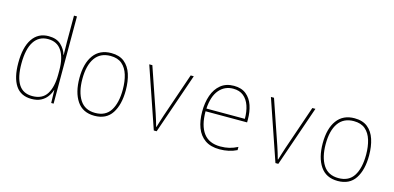

<svg xmlns="http://www.w3.org/2000/svg" viewBox="-70 -1183 3320 1616"><g transform="rotate(15 1590.0 -375.0)"><path d="M247 10Q154 10 108.5 -58.5Q63 -127 63 -255Q63 -392 112.5 -465Q162 -538 253 -538Q323 -538 361.5 -501.5Q400 -465 413 -418H415Q413 -477 413 -527V-760H439V0H418L415 -111H413Q403 -79 382.5 -51.5Q362 -24 329 -7Q296 10 247 10ZM248 -15Q336 -15 374.5 -77Q413 -139 413 -248V-284Q413 -392 373.5 -452.5Q334 -513 254 -513Q175 -513 132.5 -448Q90 -383 90 -255Q90 -137 128.5 -76Q167 -15 248 -15Z M796 10Q694 10 643.5 -65Q593 -140 593 -265Q593 -393 646 -465Q699 -537 799 -537Q870 -537 913.5 -502Q957 -467 977 -405.5Q997 -344 997 -265Q997 -140 948 -65Q899 10 796 10ZM796 -15Q887 -15 929 -82Q971 -149 971 -265Q971 -336 954 -392Q937 -448 899.5 -480Q862 -512 799 -512Q710 -512 664.5 -447Q619 -382 619 -264Q619 -150 662.5 -82.5Q706 -15 796 -15Z M1312 0 1131 -528H1158L1290 -143Q1300 -112 1308 -87Q1316 -62 1323 -35H1326Q1334 -62 1342 -87Q1350 -112 1360 -143L1492 -528H1519L1337 0Z M1887 10Q1808 10 1759 -24.5Q1710 -59 1687 -119.5Q1664 -180 1664 -260Q1664 -338 1686 -401Q1708 -464 1753.5 -501Q1799 -538 1868 -538Q1934 -538 1975 -504.5Q2016 -471 2034.5 -416Q2053 -361 2053 -295V-269H1691Q1691 -145 1739.5 -80Q1788 -15 1887 -15Q1929 -15 1964 -23.5Q1999 -32 2036 -51V-23Q1969 10 1887 10ZM2027 -293Q2027 -357 2010 -406.5Q1993 -456 1958 -484.5Q1923 -513 1868 -513Q1794 -513 1746.5 -457.5Q1699 -402 1692 -293Z M2372 0 2191 -528H2218L2350 -143Q2360 -112 2368 -87Q2376 -62 2383 -35H2386Q2394 -62 2402 -87Q2410 -112 2420 -143L2552 -528H2579L2397 0Z M2916 10Q2814 10 2763.5 -65Q2713 -140 2713 -265Q2713 -393 2766 -465Q2819 -537 2919 -537Q2990 -537 3033.5 -502Q3077 -467 3097 -405.5Q3117 -344 3117 -265Q3117 -140 3068 -65Q3019 10 2916 10ZM2916 -15Q3007 -15 3049 -82Q3091 -149 3091 -265Q3091 -336 3074 -392Q3057 -448 3019.5 -480Q2982 -512 2919 -512Q2830 -512 2784.5 -447Q2739 -382 2739 -264Q2739 -150 2782.5 -82.5Q2826 -15 2916 -15Z"/></g></svg>

Font: Noto Sans Mono Condensed Thin
Style: Regular
Weight: 100
Width: 3
Designer: Monotype Design Team
Foundry: Monotype Imaging Inc.
Version: Version 2.014; ttfautohint (v1.8.4.7-5d5b)